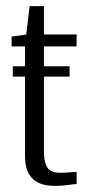

<svg xmlns="http://www.w3.org/2000/svg" viewBox="-20 -608 282 629"><path d="M160 1Q138 1 120 -4Q102 -9 89 -20.5Q76 -32 69 -50.5Q62 -69 62 -97V-456H18V-488L66 -495L77 -588H124V-495H231V-456H124V-108Q124 -80 134 -61Q144 -42 178 -42Q192 -42 208 -43.5Q224 -45 231 -45V-5Q223 -5 203 -2Q183 1 160 1ZM22 -357V-391H208V-357Z"/></svg>

Font: Alumni Sans Thin
Style: Regular
Weight: 400
Version: Version 1.018